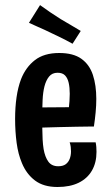

<svg xmlns="http://www.w3.org/2000/svg" viewBox="-20 -736 445 768"><path d="M210 12Q154.4 12 120.1 -13.9Q85.8 -39.8 67.8 -83.4Q52.6 -119.2 46.5 -164.7Q40.4 -210.2 40.4 -260.6Q40.4 -306 46.1 -346.3Q51.8 -386.6 64.2 -419.4Q83 -467.2 119.7 -495.6Q156.4 -524 216.8 -524Q273.2 -524 305.6 -500.8Q338 -477.6 351.6 -436.2Q365.2 -394.8 365.2 -340.4Q365.2 -314.8 362.6 -287Q360 -259.2 355.6 -229.8L255 -299.4Q256.8 -316 257.9 -331.4Q259 -346.8 259 -360.6Q259 -385.6 254.8 -404.5Q250.6 -423.4 240.3 -434.2Q230 -445 210.2 -445Q188.8 -445 176.5 -430Q164.2 -415 157.8 -390.4Q151.8 -366.6 150.4 -335.5Q149 -304.4 149 -269.8Q149 -244.8 149.2 -221.5Q149.4 -198.2 150.5 -177.8Q151.6 -157.4 154.4 -139.8Q160 -107.8 173.4 -89.4Q186.8 -71 212.8 -71Q231.8 -71 242.7 -79Q253.6 -87 258.8 -100.6Q264 -114.2 264 -130.6Q264 -139.2 262.9 -148.4Q261.8 -157.6 258.6 -166.8H362.6Q364.6 -156.8 365.3 -147.4Q366 -138 366 -128.6Q366 -85.4 347.8 -53.8Q329.6 -22.2 294.9 -5.1Q260.2 12 210 12ZM73.4 -222.2 70.6 -305.8 338.2 -307.8 355.6 -229.8Q355.6 -229.8 336.5 -229.8Q317.4 -229.8 286.2 -229.1Q255 -228.4 217.4 -227.6Q179.8 -226.8 142 -225.5Q104.2 -224.2 73.4 -222.2ZM270.2 -561Q257.4 -568.4 243.7 -575.3Q230 -582.2 216.2 -589.1Q202.4 -596 187.8 -602.6Q173.2 -610.2 158.1 -616.8Q143 -623.4 127.3 -630.5Q111.6 -637.6 95.8 -644.8L140.2 -715.6Q159.6 -701.2 180.8 -687Q202 -672.8 222.8 -659.6Q244 -647.4 264.3 -635.2Q284.6 -623 303 -612.2Z"/></svg>

Font: Truculenta
Style: Regular
Weight: 400
Designer: Ivan Castro, Eva Sanz & Omnibus-Type Team
Foundry: Omnibus-Type
Version: Version 1.002